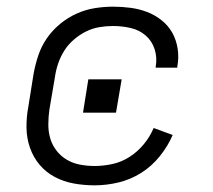

<svg xmlns="http://www.w3.org/2000/svg" viewBox="-20 -548 640 576"><path d="M264 8Q232 8 201.5 2.5Q171 -3 144.5 -17Q118 -31 99 -53.5Q80 -76 70 -104.5Q60 -133 59.5 -164.5Q59 -196 65 -228L81 -328Q86 -355 95 -382Q104 -409 120.5 -433Q137 -457 160 -476Q183 -495 209.5 -507Q236 -519 264 -523.5Q292 -528 319 -528Q346 -528 372 -524.5Q398 -521 421.5 -512Q445 -503 465 -487Q485 -471 497 -449.5Q509 -428 513 -401.5Q517 -375 512 -349Q512 -348 512 -347Q512 -346 512 -345H447Q447 -346 447 -346.5Q447 -347 447 -347Q452 -375 444 -400Q436 -425 417 -441.5Q398 -458 372 -464Q346 -470 319 -470Q299 -470 278 -466.5Q257 -463 238 -453.5Q219 -444 202 -429.5Q185 -415 173.5 -397Q162 -379 155 -359Q148 -339 145 -318L128 -218Q125 -196 125 -174Q125 -152 131 -132Q137 -112 150 -95.5Q163 -79 181 -68.5Q199 -58 220.5 -54Q242 -50 264 -50Q290 -50 317.5 -56Q345 -62 369 -77.5Q393 -93 411.5 -115.5Q430 -138 441 -164L498 -143Q484 -110 459.5 -79.5Q435 -49 403 -29Q371 -9 335 -0.5Q299 8 264 8ZM328 -210H229L245 -310H345Z"/></svg>

Font: Iosevka SS04 Light Extended
Style: Italic
Weight: 300
Width: 7
Italic angle: -9°
Monospace: yes
Designer: Belleve Invis
Foundry: Belleve Invis
Version: Version 19.0.0; ttfautohint (v1.8.4)